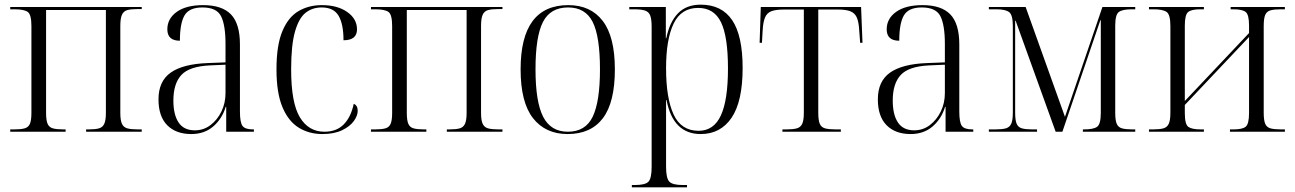

<svg xmlns="http://www.w3.org/2000/svg" viewBox="-20 -566 5565 825"><path d="M24 0V-10H43Q70 -10 86 -14.5Q102 -19 108.5 -34Q115 -49 115 -81V-454Q115 -503 99.5 -514.5Q84 -526 43 -526H24V-536H589V-527H570Q542 -527 526.5 -522.5Q511 -518 504 -502.5Q497 -487 497 -455V-81Q497 -49 504 -34Q511 -19 527 -14.5Q543 -10 571 -10H589V0H350V-10H362Q390 -10 405.5 -14.5Q421 -19 428 -34Q435 -49 435 -81V-523H178V-81Q178 -49 184.5 -34Q191 -19 207 -14.5Q223 -10 251 -10H262V0Z M802 10Q736 10 698.5 -28Q661 -66 661 -139Q661 -217 713.5 -254Q766 -291 872 -295L949 -298V-377Q949 -458 930 -496Q911 -534 850 -534Q793 -534 773 -500Q753 -466 753 -391Q699 -391 699 -440Q699 -486 739.5 -515Q780 -544 853 -544Q934 -544 972.5 -504Q1011 -464 1011 -375V-87Q1011 -40 1022 -25Q1033 -10 1067 -10H1071V0H952V-107H950Q934 -55 896 -22.5Q858 10 802 10ZM817 -6Q855 -6 884.5 -28.5Q914 -51 931.5 -87Q949 -123 949 -166V-288L882 -285Q794 -281 759.5 -244Q725 -207 725 -134Q725 -73 747.5 -39.5Q770 -6 817 -6Z M1365 10Q1308 10 1263.5 -17.5Q1219 -45 1193.5 -106Q1168 -167 1168 -268Q1168 -372 1193.5 -432.5Q1219 -493 1263 -518.5Q1307 -544 1363 -544Q1430 -544 1472 -514.5Q1514 -485 1514 -440Q1514 -393 1456 -393Q1456 -462 1435 -498Q1414 -534 1362 -534Q1322 -534 1293 -511Q1264 -488 1247.5 -430Q1231 -372 1231 -268Q1231 -124 1268.5 -62Q1306 0 1374 0Q1426 0 1457 -31.5Q1488 -63 1500 -120Q1517 -113 1517 -90Q1517 -69 1500.5 -46Q1484 -23 1450 -6.5Q1416 10 1365 10Z M1574 0V-10H1593Q1620 -10 1636 -14.5Q1652 -19 1658.5 -34Q1665 -49 1665 -81V-454Q1665 -503 1649.5 -514.5Q1634 -526 1593 -526H1574V-536H2139V-527H2120Q2092 -527 2076.5 -522.5Q2061 -518 2054 -502.5Q2047 -487 2047 -455V-81Q2047 -49 2054 -34Q2061 -19 2077 -14.5Q2093 -10 2121 -10H2139V0H1900V-10H1912Q1940 -10 1955.5 -14.5Q1971 -19 1978 -34Q1985 -49 1985 -81V-523H1728V-81Q1728 -49 1734.5 -34Q1741 -19 1757 -14.5Q1773 -10 1801 -10H1812V0Z M2419 10Q2324 10 2270.5 -58Q2217 -126 2217 -268Q2217 -544 2422 -544Q2518 -544 2570 -476Q2622 -408 2622 -268Q2622 -126 2570.5 -58Q2519 10 2419 10ZM2420 0Q2496 0 2527 -65Q2558 -130 2558 -268Q2558 -410 2526.5 -472Q2495 -534 2421 -534Q2345 -534 2313 -471.5Q2281 -409 2281 -268Q2281 -128 2314 -64Q2347 0 2420 0Z M2695 239V229H2708Q2752 229 2766 215Q2780 201 2780 151V-451Q2780 -483 2774 -499Q2768 -515 2752 -520.5Q2736 -526 2705 -526H2684V-536H2841V-402H2843Q2857 -471 2893 -508.5Q2929 -546 2991 -546Q3081 -546 3126 -479.5Q3171 -413 3171 -274Q3171 -130 3123.5 -60Q3076 10 2991 10Q2872 10 2844 -136H2842Q2842 -108 2842 -74Q2842 -40 2842 -3V150Q2842 200 2856 214.5Q2870 229 2914 229H2932V239ZM2982 -4Q3047 -4 3077.5 -70Q3108 -136 3108 -272Q3108 -409 3078 -470.5Q3048 -532 2980 -532Q2907 -532 2874.5 -464.5Q2842 -397 2842 -273Q2842 -144 2874.5 -74Q2907 -4 2982 -4Z M3342 0V-10H3360Q3388 -10 3404 -14.5Q3420 -19 3427 -34Q3434 -49 3434 -82V-525H3348Q3314 -525 3295 -518Q3276 -511 3267.5 -491.5Q3259 -472 3257 -435L3254 -382H3244L3249 -536H3680L3686 -382H3676L3672 -435Q3670 -472 3661.5 -491Q3653 -510 3634 -517.5Q3615 -525 3581 -525H3496V-82Q3496 -49 3502.5 -34Q3509 -19 3525 -14.5Q3541 -10 3570 -10H3593V0Z M3893 10Q3827 10 3789.5 -28Q3752 -66 3752 -139Q3752 -217 3804.5 -254Q3857 -291 3963 -295L4040 -298V-377Q4040 -458 4021 -496Q4002 -534 3941 -534Q3884 -534 3864 -500Q3844 -466 3844 -391Q3790 -391 3790 -440Q3790 -486 3830.5 -515Q3871 -544 3944 -544Q4025 -544 4063.5 -504Q4102 -464 4102 -375V-87Q4102 -40 4113 -25Q4124 -10 4158 -10H4162V0H4043V-107H4041Q4025 -55 3987 -22.5Q3949 10 3893 10ZM3908 -6Q3946 -6 3975.5 -28.5Q4005 -51 4022.5 -87Q4040 -123 4040 -166V-288L3973 -285Q3885 -281 3850.5 -244Q3816 -207 3816 -134Q3816 -73 3838.5 -39.5Q3861 -6 3908 -6Z M4229 0V-10H4257Q4286 -10 4302 -14.5Q4318 -19 4325 -34Q4332 -49 4332 -82V-454Q4332 -502 4316 -514Q4300 -526 4262 -526H4229V-536H4387L4556 -64L4717 -536H4858V-526H4843Q4803 -526 4787.5 -514.5Q4772 -503 4772 -456V-81Q4772 -49 4778.5 -34Q4785 -19 4801 -14.5Q4817 -10 4845 -10H4858V0H4633V-10H4638Q4679 -10 4694.5 -21.5Q4710 -33 4710 -81V-479H4708L4545 0H4516L4344 -477H4342V-82Q4342 -49 4348.5 -34Q4355 -19 4371 -14.5Q4387 -10 4414 -10H4436V0Z M4917 0V-10H4935Q4963 -10 4979 -14.5Q4995 -19 5002 -34Q5009 -49 5009 -82V-454Q5009 -503 4993 -514.5Q4977 -526 4937 -526H4917V-536H5153V-526H5137Q5100 -526 5085.5 -514.5Q5071 -503 5071 -456V-132L5347 -424V-456Q5347 -503 5332.5 -514.5Q5318 -526 5281 -526H5268V-536H5501V-526H5483Q5455 -526 5439 -521.5Q5423 -517 5416.5 -502Q5410 -487 5410 -454V-82Q5410 -49 5416.5 -34Q5423 -19 5439 -14.5Q5455 -10 5483 -10H5501V0H5265V-10H5281Q5318 -10 5332.5 -21.5Q5347 -33 5347 -81V-407L5071 -115V-80Q5071 -32 5086 -21Q5101 -10 5139 -10H5153V0Z"/></svg>

Font: Noto Serif Display SemiCondensed Light
Style: Regular
Weight: 300
Width: 4
Designer: Monotype Design Team
Foundry: Monotype Imaging Inc.
Version: Version 2.009